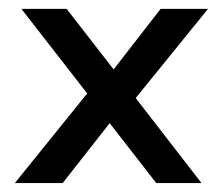

<svg xmlns="http://www.w3.org/2000/svg" viewBox="-20 -409 498 429"><path d="M444.8 -389.2 283.2 -189.9 430.2 0H329.1L225.1 -133.8L120.1 0H13.2L174.8 -200.2L27.8 -389.2H128.9L233.9 -253.9L338.9 -389.2Z"/></svg>

Font: Neutral Grotesk
Style: Regular
Weight: 400
Designer: Nawras Khrais
Foundry: Nawras Khrais
Version: Version 1.000;PS 001.000;hotconv 1.0.88;makeotf.lib2.5.64775